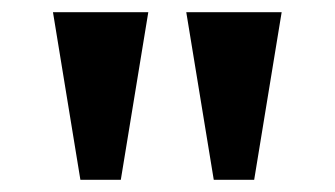

<svg xmlns="http://www.w3.org/2000/svg" viewBox="-20 -734 549 315"><path d="M111.9 -439 66.9 -714H223.3L178.2 -439ZM330.7 -439 285.6 -714H442.1L397 -439Z"/></svg>

Font: Noto Serif Ethiopic
Style: Regular
Weight: 400
Designer: Monotype Design Team
Foundry: Monotype Imaging Inc.
Version: Version 2.102